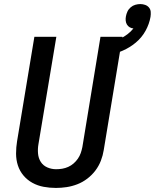

<svg xmlns="http://www.w3.org/2000/svg" viewBox="-20 -916 761 944"><path d="M255 8Q224 8 194.5 2.5Q165 -3 139.5 -17Q114 -31 95.5 -53Q77 -75 68 -102.5Q59 -130 59 -161Q59 -192 64 -222L149 -735H257L169 -207Q165 -184 167 -161Q169 -138 180.5 -120Q192 -102 212.5 -93Q233 -84 256 -84Q271 -84 286 -86.5Q301 -89 315.5 -95.5Q330 -102 342 -112.5Q354 -123 363 -136Q372 -149 377 -163.5Q382 -178 385 -193L474 -735H582L490 -178Q486 -152 476 -126Q466 -100 449 -77.5Q432 -55 409 -37.5Q386 -20 360 -10Q334 0 307.5 4Q281 8 255 8ZM513 -643 497 -702Q516 -706 535 -712Q554 -718 572 -726.5Q590 -735 606.5 -747.5Q623 -760 636 -776Q626 -777 617.5 -782Q609 -787 604 -795.5Q599 -804 598 -814.5Q597 -825 599 -835Q601 -847 606.5 -859Q612 -871 622.5 -880Q633 -889 645.5 -892.5Q658 -896 670 -896Q682 -896 693.5 -892Q705 -888 712.5 -879Q720 -870 721 -858Q722 -846 720 -833Q714 -798 695.5 -764.5Q677 -731 647.5 -706.5Q618 -682 583.5 -667Q549 -652 513 -643Z"/></svg>

Font: Iosevka Curly SmBdExObl
Style: Regular
Weight: 600
Width: 7
Italic angle: -9°
Monospace: yes
Designer: Belleve Invis
Foundry: Belleve Invis
Version: Version 11.1.0; ttfautohint (v1.8.3)